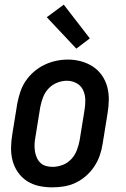

<svg xmlns="http://www.w3.org/2000/svg" viewBox="-20 -797 540 825"><path d="M204 8Q175 8 147 2Q119 -4 96 -19Q73 -34 57 -57Q41 -80 34 -107Q27 -134 27.5 -163Q28 -192 33 -221L54 -351Q59 -377 67 -401.5Q75 -426 90 -448.5Q105 -471 126 -489Q147 -507 171 -518.5Q195 -530 220.5 -535.5Q246 -541 272 -541Q301 -541 328.5 -533.5Q356 -526 379 -511Q402 -496 418 -473Q434 -450 441 -423Q448 -396 447.5 -367Q447 -338 442 -309L421 -179Q417 -153 408.5 -128.5Q400 -104 385 -81.5Q370 -59 349.5 -41Q329 -23 304.5 -11.5Q280 0 254.5 4Q229 8 204 8ZM206 -80Q227 -80 248.5 -88Q270 -96 286 -113Q302 -130 310 -151Q318 -172 322 -193L343 -323Q347 -345 346.5 -368Q346 -391 337 -410Q328 -429 309 -439.5Q290 -450 267 -450Q246 -450 225 -441.5Q204 -433 188.5 -416.5Q173 -400 165 -379Q157 -358 153 -337L132 -207Q129 -192 128.5 -177Q128 -162 130 -148Q132 -134 137.5 -121Q143 -108 153 -98Q163 -88 177 -84Q191 -80 206 -80ZM308 -588 181 -723 254 -777 366 -632Z"/></svg>

Font: Iosevka Curly Semibold Oblique
Style: Regular
Weight: 600
Italic angle: -9°
Monospace: yes
Designer: Belleve Invis
Foundry: Belleve Invis
Version: Version 11.1.0; ttfautohint (v1.8.3)